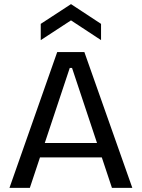

<svg xmlns="http://www.w3.org/2000/svg" viewBox="-20 -913 689 933"><path d="M26 0 258 -660H390L623 0H524L330 -583H319L125 0ZM136 -148V-218H525V-148ZM178 -718V-797L325 -893L471 -797V-718L325 -814Z"/></svg>

Font: Bricolage Grotesque 28pt
Style: Regular
Weight: 400
Version: Version 1.001;gftools[0.9.33.dev8+g029e19f]